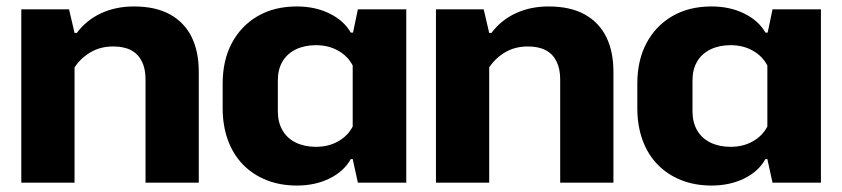

<svg xmlns="http://www.w3.org/2000/svg" viewBox="-20 -566 2610 595"><path d="M46 0V-537H194L211 -464H218Q248 -504 293.5 -525Q339 -546 395 -546Q462 -546 506.5 -521.5Q551 -497 573.5 -452Q596 -407 596 -343V0H431V-320Q431 -353 419.5 -376Q408 -399 386 -410.5Q364 -422 331 -422Q291 -422 260.5 -404Q230 -386 211 -357V0Z M900 9Q848 9 805.5 -8Q763 -25 732.5 -56.5Q702 -88 686 -132.5Q670 -177 670 -231V-307Q670 -379 698.5 -432.5Q727 -486 778.5 -516Q830 -546 900 -546Q957 -546 1001.5 -524Q1046 -502 1067 -465H1074L1089 -537H1239V0H1089L1073 -73H1067Q1046 -35 1001.5 -13Q957 9 900 9ZM959 -111Q998 -111 1028 -128Q1058 -145 1073 -174V-363Q1058 -392 1028 -409Q998 -426 959 -426Q924 -426 897 -413Q870 -400 855.5 -375.5Q841 -351 841 -317V-221Q841 -187 855.5 -162Q870 -137 897 -124Q924 -111 959 -111Z M1331 0V-537H1479L1496 -464H1503Q1533 -504 1578.5 -525Q1624 -546 1680 -546Q1747 -546 1791.5 -521.5Q1836 -497 1858.5 -452Q1881 -407 1881 -343V0H1716V-320Q1716 -353 1704.5 -376Q1693 -399 1671 -410.5Q1649 -422 1616 -422Q1576 -422 1545.5 -404Q1515 -386 1496 -357V0Z M2185 9Q2133 9 2090.5 -8Q2048 -25 2017.5 -56.5Q1987 -88 1971 -132.5Q1955 -177 1955 -231V-307Q1955 -379 1983.5 -432.5Q2012 -486 2063.5 -516Q2115 -546 2185 -546Q2242 -546 2286.5 -524Q2331 -502 2352 -465H2359L2374 -537H2524V0H2374L2358 -73H2352Q2331 -35 2286.5 -13Q2242 9 2185 9ZM2244 -111Q2283 -111 2313 -128Q2343 -145 2358 -174V-363Q2343 -392 2313 -409Q2283 -426 2244 -426Q2209 -426 2182 -413Q2155 -400 2140.5 -375.5Q2126 -351 2126 -317V-221Q2126 -187 2140.5 -162Q2155 -137 2182 -124Q2209 -111 2244 -111Z"/></svg>

Font: Hubot Sans
Style: Bold
Weight: 700
Designer: Deni Anggara
Foundry: GitHub, Inc., Subsidiary of Microsoft Corporation
Version: Version 2.000